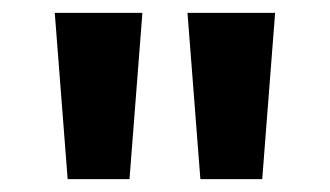

<svg xmlns="http://www.w3.org/2000/svg" viewBox="-20 -734 512 298"><path d="M201 -714 181 -456H85L65 -714ZM407 -714 387 -456H291L271 -714Z"/></svg>

Font: Noto Sans Nag Mundari
Style: Bold
Weight: 700
Version: Version 1.000